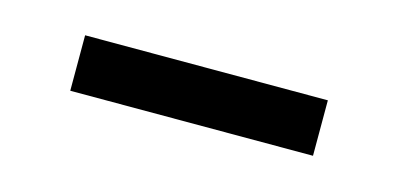

<svg xmlns="http://www.w3.org/2000/svg" viewBox="-26 -349 423 204"><g transform="rotate(15 185.5 -247.5)"><path d="M52 -278H319V-217H52Z"/></g></svg>

Font: KoHo Medium
Style: Regular
Weight: 500
Version: Version 1.000; ttfautohint (v1.6)